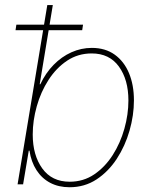

<svg xmlns="http://www.w3.org/2000/svg" viewBox="-20 -748 622 779"><path d="M262.2 11.7Q217.8 11.7 183.6 -6.3Q149.4 -24.4 127.9 -57.9Q106.4 -91.3 99.6 -136.7H96.7L73.7 0H51.3L171.9 -727.5H194.3L141.1 -406.2H143.6Q165 -451.7 197.5 -484.9Q230 -518.1 269.8 -535.9Q309.6 -553.7 352.5 -553.7Q407.2 -553.7 445.3 -526.4Q483.4 -499 503.4 -451.2Q523.4 -403.3 523.4 -340.8Q523.4 -280.3 505.6 -218Q487.8 -155.8 453.9 -103.8Q419.9 -51.8 371.6 -20Q323.2 11.7 262.2 11.7ZM262.7 -10.7Q318.4 -10.7 362.3 -40.5Q406.2 -70.3 437.3 -118.9Q468.3 -167.5 484.6 -225.6Q501 -283.7 501 -340.3Q501 -424.8 462.4 -478Q423.8 -531.2 352.1 -531.2Q296.4 -531.2 252.2 -501.7Q208 -472.2 176.8 -423.6Q145.5 -375 129.2 -316.9Q112.8 -258.8 112.8 -202.1Q112.8 -118.2 151.6 -64.5Q190.4 -10.7 262.7 -10.7ZM43 -625.5 46.4 -647.9H316.9L313.5 -625.5Z"/></svg>

Font: Inter Thin
Style: Italic
Weight: 250
Italic angle: -9.3988°
Designer: Rasmus Andersson
Foundry: rsms
Version: Version 4.001;git-66647c0bb